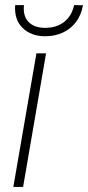

<svg xmlns="http://www.w3.org/2000/svg" viewBox="-20 -739 348 759"><path d="M162.1 -528.3 71.3 0H32.7L124 -528.3ZM272.9 -718.8 308.1 -718.3Q301.3 -680.2 280.8 -652.6Q260.3 -625 228.8 -610.4Q197.3 -595.7 158.7 -595.7Q102.5 -595.7 69.1 -628.9Q35.6 -662.1 40 -718.8H74.7Q70.3 -675.3 93 -652.1Q115.7 -628.9 158.7 -628.9Q203.1 -628.9 233.4 -652.3Q263.7 -675.8 272.9 -718.8Z"/></svg>

Font: Roboto ExtraLight
Style: Italic
Weight: 250
Designer: Christian Robertson
Foundry: Google
Version: Version 3.009; 2024